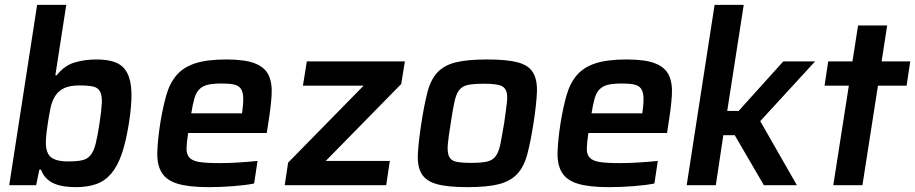

<svg xmlns="http://www.w3.org/2000/svg" viewBox="-20 -763 3770 791"><path d="M292 8Q269 8 247 5Q225 2 206 -5.5Q187 -13 172 -27.5Q157 -42 149 -64H142L129 0H18L133 -743H253L208 -453H214Q244 -492 285.5 -505Q327 -518 378 -518Q426 -518 457 -505.5Q488 -493 504 -462.5Q520 -432 521.5 -381.5Q523 -331 511 -255Q499 -179 481.5 -128.5Q464 -78 438 -47.5Q412 -17 376 -4.5Q340 8 292 8ZM259 -98Q295 -98 317 -102.5Q339 -107 352.5 -123Q366 -139 374 -170.5Q382 -202 390 -255Q398 -308 399.5 -338.5Q401 -369 392.5 -385.5Q384 -402 363.5 -406.5Q343 -411 307 -411Q267 -411 243.5 -399.5Q220 -388 207 -367Q194 -346 188 -317.5Q182 -289 177 -255Q170 -211 169 -180Q168 -149 178 -130Q194 -98 259 -98Z M841 8Q758 8 712 -6Q666 -20 646.5 -51.5Q627 -83 628 -132.5Q629 -182 640 -254Q651 -322 665.5 -372Q680 -422 708.5 -454.5Q737 -487 785.5 -502.5Q834 -518 912 -518Q989 -518 1030 -502Q1071 -486 1086.5 -453.5Q1102 -421 1099 -371.5Q1096 -322 1085 -254L1079 -215H755Q749 -175 748.5 -151Q748 -127 760.5 -113.5Q773 -100 802 -95.5Q831 -91 884 -91Q900 -91 920 -91.5Q940 -92 961 -93.5Q982 -95 1002.5 -96.5Q1023 -98 1041 -100L1027 -7Q992 0 940 4Q888 8 841 8ZM977 -296Q983 -337 982 -361.5Q981 -386 971.5 -398.5Q962 -411 943 -415Q924 -419 895 -419Q859 -419 837 -414Q815 -409 801.5 -395.5Q788 -382 781 -358Q774 -334 768 -296Z M1153 0 1167 -93 1478 -410H1228L1244 -510H1648L1633 -417L1322 -100H1586L1571 0Z M1906 8Q1824 8 1779.5 -4.5Q1735 -17 1717 -47Q1699 -77 1701.5 -128Q1704 -179 1716 -256Q1728 -333 1741 -383.5Q1754 -434 1781.5 -464Q1809 -494 1857 -506Q1905 -518 1987 -518Q2069 -518 2113.5 -506Q2158 -494 2176 -464Q2194 -434 2192 -383.5Q2190 -333 2178 -256Q2166 -179 2152.5 -128Q2139 -77 2111.5 -47Q2084 -17 2036 -4.5Q1988 8 1906 8ZM1921 -92Q1962 -92 1985.5 -97Q2009 -102 2022 -119.5Q2035 -137 2041.5 -169.5Q2048 -202 2057 -256Q2065 -310 2068.5 -342.5Q2072 -375 2064 -391.5Q2056 -408 2034.5 -413Q2013 -418 1972 -418Q1931 -418 1907.5 -413Q1884 -408 1871.5 -391.5Q1859 -375 1852 -342.5Q1845 -310 1837 -256Q1828 -202 1825 -169.5Q1822 -137 1829.5 -119.5Q1837 -102 1858.5 -97Q1880 -92 1921 -92Z M2490 8Q2407 8 2361 -6Q2315 -20 2295.5 -51.5Q2276 -83 2277 -132.5Q2278 -182 2289 -254Q2300 -322 2314.5 -372Q2329 -422 2357.5 -454.5Q2386 -487 2434.5 -502.5Q2483 -518 2561 -518Q2638 -518 2679 -502Q2720 -486 2735.5 -453.5Q2751 -421 2748 -371.5Q2745 -322 2734 -254L2728 -215H2404Q2398 -175 2397.5 -151Q2397 -127 2409.5 -113.5Q2422 -100 2451 -95.5Q2480 -91 2533 -91Q2549 -91 2569 -91.5Q2589 -92 2610 -93.5Q2631 -95 2651.5 -96.5Q2672 -98 2690 -100L2676 -7Q2641 0 2589 4Q2537 8 2490 8ZM2626 -296Q2632 -337 2631 -361.5Q2630 -386 2620.5 -398.5Q2611 -411 2592 -415Q2573 -419 2544 -419Q2508 -419 2486 -414Q2464 -409 2450.5 -395.5Q2437 -382 2430 -358Q2423 -334 2417 -296Z M3127 0 3007 -206H2960L2929 0H2809L2924 -743H3044L2976 -306H3023L3207 -510H3338L3112 -264L3263 0Z M3413 0 3477 -410H3377L3392 -510H3492L3515 -658H3635L3612 -510H3730L3715 -410H3597L3533 0Z"/></svg>

Font: Azeri Sans SemiBold
Style: Italic
Weight: 600
Designer: Hector Gatti & Omnibus-Type (original fonts) / Cristiano Sobral (main changes and remastering)
Foundry: Omnibus-Type
Version: Version 0.07;August 21, 2020;FontCreator 13.0.0.2681 64-bit;